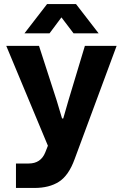

<svg xmlns="http://www.w3.org/2000/svg" viewBox="-20 -763 610 950"><path d="M59 167V46H122Q182 46 204 -9L217 -42L11 -536H173L261 -264L287 -177H293L318 -264L400 -536H557L349 25Q320 105 272 136Q224 167 150 167ZM101 -598 213 -743H356L468 -598H344L284 -677L225 -598Z"/></svg>

Font: Mona Sans
Style: Bold
Weight: 700
Designer: Deni Anggara
Foundry: GitHub
Version: Version 2.000;Glyphs 3.2.3 (3260)